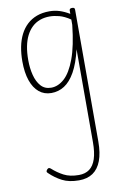

<svg xmlns="http://www.w3.org/2000/svg" viewBox="-117 -586 845 1273"><g transform="rotate(-10 305.0 50.0)"><path d="M309 619Q242 619 196.5 595.5Q151 572 113 535Q106 529 106.5 523.5Q107 518 114 510Q121 503 126.5 504Q132 505 138 510Q172 541 213 562.5Q254 584 314 584Q357 584 385.5 563Q414 542 428.5 498Q443 454 443 385V-240Q421 -147 389 -90.5Q357 -34 317 -8.5Q277 17 229 17Q181 17 146.5 -11.5Q112 -40 93.5 -93.5Q75 -147 75 -223Q75 -275 84 -320.5Q93 -366 111.5 -402.5Q130 -439 158 -465Q186 -491 223.5 -505Q261 -519 309 -519Q344 -519 376 -509Q408 -499 443 -478V-500Q443 -508 447.5 -511.5Q452 -515 461 -515Q471 -515 475 -511.5Q479 -508 479 -500V387Q479 465 459.5 516.5Q440 568 402.5 593.5Q365 619 309 619ZM234 -18Q281 -18 323 -56Q365 -94 396.5 -179Q428 -264 443 -404V-440Q403 -467 368.5 -476Q334 -485 305 -485Q269 -485 239 -474Q209 -463 186 -441.5Q163 -420 147 -388.5Q131 -357 123 -316Q115 -275 115 -224Q115 -170 127 -123Q139 -76 165 -47Q191 -18 234 -18Z"/></g></svg>

Font: Playwrite FR Moderne Thin
Style: Regular
Weight: 250
Version: Version 1.002